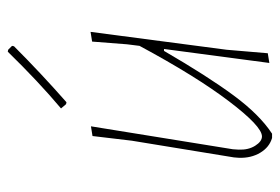

<svg xmlns="http://www.w3.org/2000/svg" viewBox="-133 -576 720 494"><g transform="rotate(-90 227.0 -329.0)"><path d="M341 -669 346 -668 356 -658 355 -653Q286 -584 211 -518L206 -519L195 -532Q264 -590 341 -669ZM149 -455 90 -90 89 -75Q88 -50 99 -32.5Q110 -15 123 -15Q149 -15 213.5 -100Q278 -185 356 -330L360 -362L367 -452L392 -456L346 -106L337 0L312 4L348 -267H343Q278 -155 228.5 -88Q179 -21 130 11H119Q95 4 81 -19.5Q67 -43 68 -74L69 -87L112 -350L124 -451Z"/></g></svg>

Font: Alegreya Sans SC Thin
Style: Italic
Weight: 100
Italic angle: -7°
Designer: Juan Pablo del Peral
Foundry: Huerta Tipografica
Version: Version 2.007